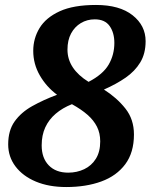

<svg xmlns="http://www.w3.org/2000/svg" viewBox="-20 -744 607 774"><path d="M247 10Q177 10 124.5 -12Q72 -34 42.5 -73Q13 -112 13 -162Q13 -218 39 -254.5Q65 -291 109.5 -316Q154 -341 210 -362Q167 -394 140.5 -440Q114 -486 114 -539Q114 -589 139.5 -631Q165 -673 220.5 -698.5Q276 -724 367 -724Q462 -724 514.5 -682.5Q567 -641 567 -578Q567 -528 545.5 -492.5Q524 -457 486.5 -431Q449 -405 399 -383Q451 -350 485.5 -306.5Q520 -263 520 -202Q520 -129 485 -82Q450 -35 388.5 -12.5Q327 10 247 10ZM255 -48Q290 -48 319.5 -62Q349 -76 366.5 -104Q384 -132 384 -174Q384 -207 371 -233Q358 -259 333 -281Q308 -303 270 -324Q232 -309 204.5 -285.5Q177 -262 162.5 -230.5Q148 -199 148 -158Q148 -107 176.5 -77.5Q205 -48 255 -48ZM337 -414Q395 -444 418 -483.5Q441 -523 441 -571Q441 -612 422 -639Q403 -666 362 -666Q331 -666 306 -651Q281 -636 266.5 -609Q252 -582 252 -544Q252 -505 273.5 -472.5Q295 -440 337 -414Z"/></svg>

Font: Noto Serif Tamil
Style: Italic
Weight: 400
Italic angle: -12°
Designer: Indian Type Foundry, Tom Grace, and the Monotype Design Team
Foundry: Monotype Imaging Inc.
Version: Version 2.003